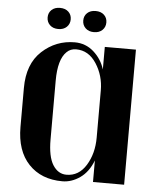

<svg xmlns="http://www.w3.org/2000/svg" viewBox="-59 -918 798 977"><g transform="rotate(5 340.5 -429.0)"><path d="M451 -468Q451 -543 411.5 -604Q372 -665 308 -665Q279 -665 260 -646Q218 -606 218 -497V-197Q218 -109 244.5 -67Q271 -25 314 -25Q377 -25 414 -85Q451 -145 451 -227ZM452 0V-110Q429 -50 386 -20Q343 10 296 10Q188 10 124 -57.5Q60 -125 60 -247V-446Q60 -569 131 -634.5Q202 -700 298 -700Q354 -700 395 -663.5Q436 -627 452 -575V-690H611V0ZM390 -868Q417 -868 433 -853Q449 -838 449 -814.5Q449 -791 433 -775.5Q417 -760 390 -760Q363 -760 347 -775.5Q331 -791 331 -814.5Q331 -838 347 -853Q363 -868 390 -868ZM208 -868Q235 -868 251 -853Q267 -838 267 -814.5Q267 -791 251 -775.5Q235 -760 208 -760Q181 -760 165 -775.5Q149 -791 149 -814.5Q149 -838 165 -853Q181 -868 208 -868Z"/></g></svg>

Font: Trochut
Style: Bold
Weight: 700
Designer: Andreu Balius
Foundry: Andreu Balius
Version: Version 1.001